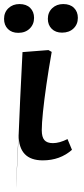

<svg xmlns="http://www.w3.org/2000/svg" viewBox="-45 -777 413 947"><path d="M166 14Q47 14 47 -112Q47 -116 45.5 -94.5Q44 -73 42.5 -37.5Q41 -2 39 36Q37 74 36 104.5Q35 135 34.5 146Q34 157 35 138.5Q36 120 38.5 60Q41 0 47 -112Q50 -187 54.5 -287.5Q59 -388 66 -520L194 -530L210 -521Q195 -436 184 -360Q173 -284 167 -225.5Q161 -167 161 -135Q161 -101 174 -86Q187 -71 216 -71Q248 -71 288 -91L310 -38Q251 14 166 14ZM47 -112Q47 -112 47 -112Q47 -112 47 -112ZM191 -684Q191 -716 212.5 -736.5Q234 -757 267 -757Q301 -757 320 -738Q339 -719 339 -689Q339 -657 317.5 -636.5Q296 -616 261 -616Q229 -616 210 -635Q191 -654 191 -684ZM-25 -684Q-25 -716 -3.5 -736.5Q18 -757 51 -757Q85 -757 104 -738Q123 -719 123 -689Q123 -657 101.5 -636Q80 -615 45 -615Q13 -615 -6 -634Q-25 -653 -25 -684Z"/></svg>

Font: Literata 7pt SemiBold
Style: Italic
Weight: 600
Italic angle: -2°
Designer: Latin by Veronika Burian and Jose Scaglione. Greek by Irene Vlachou. Cyrillic by Vera Evstafieva
Foundry: TypeTogether
Version: Version 3.002